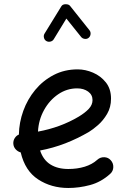

<svg xmlns="http://www.w3.org/2000/svg" viewBox="-20 -870 622 928"><path d="M512.7 -29.8Q468.3 10.3 415.3 24.4Q362.3 38.6 310.1 38.6Q228 38.6 164.6 -2.7Q101.1 -43.9 80.1 -133.3Q65.9 -137.2 55.7 -148.4Q45.4 -159.7 44.4 -175.3Q43.5 -189.9 51 -202.1Q58.6 -214.4 71.3 -219.7Q72.3 -277.8 92.5 -334Q112.8 -390.1 150.1 -435.3Q187.5 -480.5 239.5 -507.6Q291.5 -534.7 355.5 -534.7Q392.6 -534.7 429.7 -518.8Q466.8 -502.9 491.7 -471.7Q516.6 -440.4 516.6 -393.1Q516.6 -351.6 497.6 -319.3Q478.5 -287.1 453.6 -265.4Q428.7 -243.7 410.6 -232.9Q355 -200.2 295.7 -177.2Q236.3 -154.3 173.8 -142.6Q189 -96.7 223.9 -75Q258.8 -53.2 310.1 -53.2Q353 -53.2 389.2 -64.2Q425.3 -75.2 450.7 -98.1Q464.8 -110.8 484.1 -110.1Q503.4 -109.4 515.6 -95.2Q528.3 -81.1 527.6 -61.8Q526.9 -42.5 512.7 -29.8ZM353 -442.9Q303.2 -442.9 261.2 -414.3Q219.2 -385.7 192.9 -338.1Q166.5 -290.5 163.6 -233.9Q272.5 -253.9 360.4 -306.2Q391.1 -324.7 409.2 -344Q427.2 -363.3 427.2 -386.2Q427.2 -412.1 405.8 -427.5Q384.3 -442.9 353 -442.9ZM203.6 -671.9Q194.8 -677.2 192.4 -688Q189.9 -698.7 195.3 -707.5L276.4 -839.4Q282.2 -849.6 297.4 -849.6Q312.5 -849.6 318.8 -841.3L412.6 -723.6Q418.9 -715.8 417.7 -704.8Q416.5 -693.8 408.2 -687Q400.4 -680.7 389.4 -682.1Q378.4 -683.6 372.1 -691.4L300.8 -780.3L239.7 -680.2Q234.4 -671.4 223.4 -668.9Q212.4 -666.5 203.6 -671.9Z"/></svg>

Font: Mikhak-DS1-FD Medium
Style: Regular
Weight: 500
Designer: Amin Abedi
Version: Version 3.2